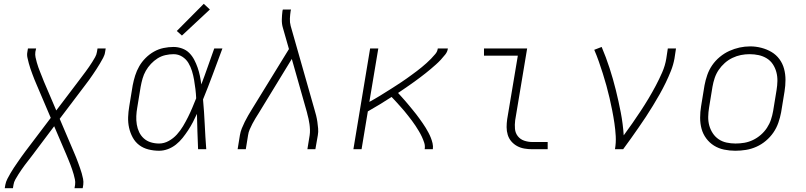

<svg xmlns="http://www.w3.org/2000/svg" viewBox="-20 -785 4240 1010"><path d="M5 205 8 187Q11 171 19 155.5Q27 140 35.5 125.5Q44 111 53.5 96.5Q63 82 73 68Q83 54 92.5 40Q102 26 113 12L247 -165L172 -341Q166 -355 160.5 -368.5Q155 -382 150 -396Q145 -410 140 -424Q135 -438 131.5 -452Q128 -466 124.5 -481Q121 -496 124 -512L127 -530H170L166 -512Q164 -497 167 -483.5Q170 -470 173.5 -457Q177 -444 181.5 -431.5Q186 -419 191 -406.5Q196 -394 201 -381.5Q206 -369 211 -356L276 -204L395 -361Q404 -373 413 -385Q422 -397 431 -409Q440 -421 448.5 -433.5Q457 -446 465 -458.5Q473 -471 480.5 -484.5Q488 -498 490 -512L493 -530H536L533 -512Q531 -496 522.5 -480.5Q514 -465 505.5 -450.5Q497 -436 487.5 -421.5Q478 -407 468.5 -393Q459 -379 449 -365Q439 -351 428 -337L294 -160L369 16Q375 30 380.5 43.5Q386 57 391 71Q396 85 401 99Q406 113 410 127Q414 141 417 156Q420 171 418 187L415 205H372L375 187Q377 172 374 158.5Q371 145 367.5 132Q364 119 359.5 106.5Q355 94 350.5 81.5Q346 69 340.5 56.5Q335 44 330 31L265 -121L147 36Q138 48 128.5 60Q119 72 110 84Q101 96 92.5 108.5Q84 121 76 133.5Q68 146 60.5 159.5Q53 173 51 187L48 205Z M817 8Q788 8 760.5 1Q733 -6 712 -22Q691 -38 678 -62Q665 -86 659 -113Q653 -140 654 -168.5Q655 -197 660 -226L678 -336Q683 -362 691 -387.5Q699 -413 712.5 -436.5Q726 -460 746 -480Q766 -500 790 -513.5Q814 -527 840.5 -532.5Q867 -538 893 -538Q916 -538 938 -530Q960 -522 975.5 -506.5Q991 -491 1001.5 -471Q1012 -451 1019.5 -429.5Q1027 -408 1031.5 -386Q1036 -364 1039 -341Q1057 -388 1073.5 -435.5Q1090 -483 1107 -530H1150Q1125 -463 1100 -395.5Q1075 -328 1048 -262Q1054 -196 1057 -130.5Q1060 -65 1065 0H1022Q1020 -46 1018.5 -93Q1017 -140 1016 -186Q1006 -164 994.5 -142Q983 -120 969.5 -99.5Q956 -79 940.5 -59.5Q925 -40 905.5 -24.5Q886 -9 863 -0.5Q840 8 817 8ZM817 -30Q843 -30 867.5 -43.5Q892 -57 910.5 -77.5Q929 -98 943 -121.5Q957 -145 969 -169Q981 -193 991.5 -218Q1002 -243 1012 -268Q1011 -292 1008 -316.5Q1005 -341 1001 -364.5Q997 -388 990 -411Q983 -434 971 -454Q959 -474 938.5 -487Q918 -500 893 -500Q872 -500 850 -495Q828 -490 809 -478Q790 -466 774 -449Q758 -432 747 -412.5Q736 -393 730 -372Q724 -351 720 -329L702 -219Q698 -197 697 -174.5Q696 -152 699.5 -130.5Q703 -109 712 -90Q721 -71 736.5 -57Q752 -43 773 -36.5Q794 -30 817 -30ZM937 -598 910 -622 1052 -765 1084 -735Z M1230 0 1242 -74Q1245 -92 1252 -109.5Q1259 -127 1267.5 -144Q1276 -161 1285.5 -177.5Q1295 -194 1305 -210L1500 -527L1468 -639Q1462 -659 1462.5 -682Q1463 -705 1466 -728L1468 -735H1511L1509 -728Q1506 -708 1505 -687.5Q1504 -667 1509 -649L1634 -210Q1639 -194 1643 -177.5Q1647 -161 1649.5 -144Q1652 -127 1653.5 -109Q1655 -91 1652 -74L1639 0H1597L1609 -74Q1611 -88 1610.5 -103Q1610 -118 1608 -132Q1606 -146 1603 -160Q1600 -174 1596 -188V-189Q1595 -192 1594.5 -194.5Q1594 -197 1593 -200L1515 -475L1341 -190Q1332 -176 1323.5 -162Q1315 -148 1307.5 -133.5Q1300 -119 1293.5 -104Q1287 -89 1285 -74L1273 0Z M1839 0 1927 -530H1970L1923 -249Q1937 -257 1951.5 -265Q1966 -273 1980 -282Q1994 -291 2008 -299.5Q2022 -308 2036 -317Q2050 -326 2064 -335Q2078 -344 2091.5 -353Q2105 -362 2118.5 -371.5Q2132 -381 2145.5 -391Q2159 -401 2172.5 -411Q2186 -421 2198.5 -431.5Q2211 -442 2223.5 -453Q2236 -464 2247.5 -476Q2259 -488 2270 -501Q2281 -514 2283 -530H2336Q2334 -513 2322.5 -498.5Q2311 -484 2299 -471Q2287 -458 2273.5 -446Q2260 -434 2246.5 -422.5Q2233 -411 2219 -400Q2205 -389 2190.5 -378Q2176 -367 2161.5 -356.5Q2147 -346 2132.5 -336Q2118 -326 2103.5 -316Q2089 -306 2074 -296Q2084 -285 2093.5 -274.5Q2103 -264 2113 -252.5Q2123 -241 2132 -230Q2141 -219 2150.5 -207.5Q2160 -196 2169 -184.5Q2178 -173 2186.5 -161Q2195 -149 2203.5 -137Q2212 -125 2219.5 -112.5Q2227 -100 2234 -87Q2241 -74 2246.5 -60Q2252 -46 2255.5 -31Q2259 -16 2257 0H2214Q2217 -18 2211.5 -34.5Q2206 -51 2199 -66Q2192 -81 2183.5 -95Q2175 -109 2166 -123Q2157 -137 2147 -150Q2137 -163 2127 -176Q2117 -189 2106.5 -201.5Q2096 -214 2085 -226Q2074 -238 2063 -250.5Q2052 -263 2040 -275Q2009 -255 1978 -236Q1947 -217 1915 -199L1882 0Z M2780 0Q2759 0 2738.5 -3.5Q2718 -7 2700.5 -16.5Q2683 -26 2670 -41Q2657 -56 2651 -75.5Q2645 -95 2645 -116Q2645 -137 2648 -158L2704 -492H2526V-530H2753L2690 -152Q2687 -129 2689 -107Q2691 -85 2704 -68.5Q2717 -52 2737.5 -45Q2758 -38 2780 -38H2861V0Z M3215 0Q3221 -34 3219 -69Q3217 -104 3212 -137.5Q3207 -171 3200.5 -204Q3194 -237 3186.5 -269.5Q3179 -302 3170 -334.5Q3161 -367 3151 -398.5Q3141 -430 3130 -461.5Q3119 -493 3106 -523L3145 -538Q3168 -484 3186.5 -427Q3205 -370 3219.5 -311.5Q3234 -253 3245.5 -193.5Q3257 -134 3261 -73Q3284 -104 3306.5 -136.5Q3329 -169 3350.5 -201.5Q3372 -234 3392 -267.5Q3412 -301 3430 -335Q3448 -369 3463.5 -404.5Q3479 -440 3485 -477L3493 -530H3536L3528 -477Q3522 -444 3509.5 -412.5Q3497 -381 3482 -350Q3467 -319 3450 -289Q3433 -259 3415 -229.5Q3397 -200 3378 -171Q3359 -142 3339 -113.5Q3319 -85 3299 -56.5Q3279 -28 3258 0Z M3848 8Q3818 8 3789 2Q3760 -4 3736 -19Q3712 -34 3695 -57Q3678 -80 3670.5 -107.5Q3663 -135 3663 -165.5Q3663 -196 3668 -226L3686 -336Q3691 -363 3700.5 -390.5Q3710 -418 3726.5 -442Q3743 -466 3766.5 -485.5Q3790 -505 3816.5 -517Q3843 -529 3870.5 -535Q3898 -541 3927 -541Q3956 -541 3985 -533.5Q4014 -526 4038.5 -511.5Q4063 -497 4080 -474Q4097 -451 4104.5 -423Q4112 -395 4112 -365Q4112 -335 4107 -304L4089 -194Q4084 -167 4074.5 -139.5Q4065 -112 4048.5 -88Q4032 -64 4009 -44.5Q3986 -25 3959 -13Q3932 -1 3904 3.5Q3876 8 3848 8ZM3849 -30Q3849 -30 3849 -30Q3849 -30 3849 -30Q3873 -30 3896 -34Q3919 -38 3941 -48.5Q3963 -59 3982 -75.5Q4001 -92 4014.5 -112.5Q4028 -133 4035.5 -155.5Q4043 -178 4047 -201L4065 -311Q4069 -335 4069.5 -359Q4070 -383 4064 -405.5Q4058 -428 4045.5 -447Q4033 -466 4013.5 -478Q3994 -490 3971 -495Q3948 -500 3923 -500Q3900 -500 3877.5 -495.5Q3855 -491 3833 -480.5Q3811 -470 3792.5 -453.5Q3774 -437 3760.5 -417Q3747 -397 3739.5 -374.5Q3732 -352 3728 -329L3710 -219Q3706 -195 3705.5 -171Q3705 -147 3711 -125Q3717 -103 3729.5 -84Q3742 -65 3760.5 -52.5Q3779 -40 3802 -35Q3825 -30 3849 -30Z"/></svg>

Font: Iosevka Curly XLtEx
Style: Italic
Weight: 200
Width: 7
Italic angle: -9°
Monospace: yes
Designer: Belleve Invis
Foundry: Belleve Invis
Version: Version 11.1.0; ttfautohint (v1.8.3)